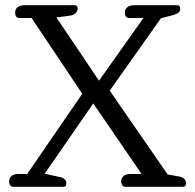

<svg xmlns="http://www.w3.org/2000/svg" viewBox="-20 -715 747 735"><path d="M15 -21Q15 -34 24.5 -41.5Q34 -49 51 -49H84L295 -356L101 -646H55Q38 -646 38 -667Q38 -680 47.5 -687.5Q57 -695 74 -695H266Q277 -695 277 -682Q277 -671 269 -664Q261 -657 247 -655L196 -648L359 -406L529 -646H475Q458 -646 458 -667Q458 -680 467.5 -687.5Q477 -695 494 -695H658Q670 -695 670 -682Q670 -673 664.5 -667.5Q659 -662 645 -658L596 -645L400 -368L622 -47L662 -40Q692 -36 692 -13Q692 0 681 0H460Q453 0 448.5 -5.5Q444 -11 444 -21Q444 -34 453.5 -41.5Q463 -49 480 -49H522L337 -319L151 -50L210 -37Q221 -35 227.5 -28.5Q234 -22 234 -13Q234 0 223 0H32Q15 0 15 -21Z"/></svg>

Font: Maitree
Style: Regular
Weight: 400
Designer: CadsonDemak Team
Foundry: CadsonDemak
Version: Version 1.000